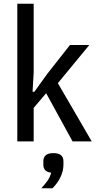

<svg xmlns="http://www.w3.org/2000/svg" viewBox="-20 -760 526 1032"><path d="M73 -740H161V-370L155 -267H165L234 -363L356 -518H460L291 -313L473 0H370L228 -259L161 -180V0H73ZM267 63Q321 63 321 107V125Q321 157 306 190Q291 223 262 252H202Q223 229 236 210.5Q249 192 255 168Q213 164 213 125V107Q213 63 267 63Z"/></svg>

Font: IBM Plex Sans Condensed Text
Style: Regular
Weight: 450
Width: 3
Designer: Mike Abbink, Paul van der Laan, Pieter van Rosmalen
Foundry: Bold Monday
Version: Version 1.1